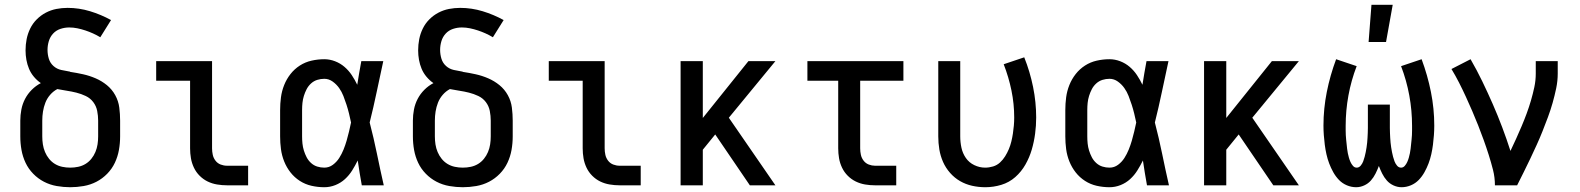

<svg xmlns="http://www.w3.org/2000/svg" viewBox="-20 -776 6616 804"><path d="M274 8Q246 8 217.5 3Q189 -2 164 -15Q139 -28 119 -48.5Q99 -69 87 -94.5Q75 -120 70 -148Q65 -176 65 -205V-271Q65 -294 69.5 -317.5Q74 -341 85 -362Q96 -383 113 -400Q130 -417 151 -428Q135 -439 122 -454.5Q109 -470 101.5 -488Q94 -506 90.5 -525.5Q87 -545 87 -565Q87 -589 91.5 -612Q96 -635 106.5 -656.5Q117 -678 134 -695Q151 -712 172 -723Q193 -734 216 -738.5Q239 -743 263 -743Q311 -743 357 -729Q403 -715 445 -692L400 -620Q385 -629 369.5 -636Q354 -643 337.5 -648.5Q321 -654 304 -657.5Q287 -661 270 -661Q251 -661 233 -655Q215 -649 202.5 -635.5Q190 -622 184.5 -604Q179 -586 179 -567Q179 -548 184.5 -530Q190 -512 204 -499.5Q218 -487 236.5 -483Q255 -479 273 -476L274 -475Q301 -471 328 -465Q355 -459 380.5 -448Q406 -437 427.5 -419.5Q449 -402 462.5 -377.5Q476 -353 479.5 -325.5Q483 -298 483 -271V-205Q483 -176 478 -148Q473 -120 461 -94.5Q449 -69 429 -48.5Q409 -28 384 -15Q359 -2 330.5 3Q302 8 274 8ZM274 -74Q291 -74 307.5 -77.5Q324 -81 338 -89.5Q352 -98 362.5 -111Q373 -124 379.5 -139.5Q386 -155 388.5 -171.5Q391 -188 391 -205V-271Q391 -291 387 -311.5Q383 -332 370.5 -348.5Q358 -365 339 -374Q320 -383 300 -388Q280 -393 260 -396Q240 -399 220 -403Q203 -394 190 -379Q177 -364 170 -346Q163 -328 160 -309Q157 -290 157 -271V-205Q157 -188 159.5 -171.5Q162 -155 168.5 -139.5Q175 -124 185.5 -111Q196 -98 210 -89.5Q224 -81 240.5 -77.5Q257 -74 274 -74Z M931 0Q910 0 889 -3.5Q868 -7 849.5 -16Q831 -25 816 -40Q801 -55 792 -74Q783 -93 779.5 -113.5Q776 -134 776 -155V-438H634V-520H868V-155Q868 -141 871 -127.5Q874 -114 882.5 -103Q891 -92 904 -87Q917 -82 931 -82H1019V0Z M1338 8Q1311 8 1284.5 2Q1258 -4 1235.5 -18.5Q1213 -33 1196.5 -54Q1180 -75 1170 -100Q1160 -125 1156.5 -151.5Q1153 -178 1153 -205V-315Q1153 -342 1156.5 -368.5Q1160 -395 1170 -420Q1180 -445 1196.5 -466Q1213 -487 1235.5 -501.5Q1258 -516 1284.5 -522Q1311 -528 1338 -528Q1361 -528 1383 -519.5Q1405 -511 1422.5 -496Q1440 -481 1453 -461.5Q1466 -442 1476 -421Q1480 -445 1484 -470Q1488 -495 1493 -520H1585Q1571 -456 1557.5 -391.5Q1544 -327 1528 -263Q1545 -198 1558.5 -132Q1572 -66 1587 0H1495Q1490 -26 1486 -52Q1482 -78 1478 -104Q1467 -82 1454.5 -62Q1442 -42 1424.5 -26Q1407 -10 1384.5 -1Q1362 8 1338 8ZM1338 -74Q1358 -74 1374 -86Q1390 -98 1400.5 -114.5Q1411 -131 1418.5 -149.5Q1426 -168 1431.5 -187Q1437 -206 1441.5 -225Q1446 -244 1450 -263Q1446 -282 1441.5 -300.5Q1437 -319 1431 -337.5Q1425 -356 1418 -374Q1411 -392 1400 -407.5Q1389 -423 1373 -434.5Q1357 -446 1338 -446Q1323 -446 1308.5 -441.5Q1294 -437 1282.5 -426.5Q1271 -416 1264 -402.5Q1257 -389 1252.5 -374.5Q1248 -360 1246.5 -345Q1245 -330 1245 -315V-205Q1245 -190 1246.5 -175Q1248 -160 1252.5 -145.5Q1257 -131 1264 -117.5Q1271 -104 1282.5 -93.5Q1294 -83 1308.5 -78.5Q1323 -74 1338 -74Z M1918 8Q1890 8 1861.5 3Q1833 -2 1808 -15Q1783 -28 1763 -48.5Q1743 -69 1731 -94.5Q1719 -120 1714 -148Q1709 -176 1709 -205V-271Q1709 -294 1713.5 -317.5Q1718 -341 1729 -362Q1740 -383 1757 -400Q1774 -417 1795 -428Q1779 -439 1766 -454.5Q1753 -470 1745.5 -488Q1738 -506 1734.5 -525.5Q1731 -545 1731 -565Q1731 -589 1735.5 -612Q1740 -635 1750.5 -656.5Q1761 -678 1778 -695Q1795 -712 1816 -723Q1837 -734 1860 -738.5Q1883 -743 1907 -743Q1955 -743 2001 -729Q2047 -715 2089 -692L2044 -620Q2029 -629 2013.5 -636Q1998 -643 1981.5 -648.5Q1965 -654 1948 -657.5Q1931 -661 1914 -661Q1895 -661 1877 -655Q1859 -649 1846.5 -635.5Q1834 -622 1828.5 -604Q1823 -586 1823 -567Q1823 -548 1828.5 -530Q1834 -512 1848 -499.5Q1862 -487 1880.5 -483Q1899 -479 1917 -476L1918 -475Q1945 -471 1972 -465Q1999 -459 2024.5 -448Q2050 -437 2071.5 -419.5Q2093 -402 2106.5 -377.5Q2120 -353 2123.5 -325.5Q2127 -298 2127 -271V-205Q2127 -176 2122 -148Q2117 -120 2105 -94.5Q2093 -69 2073 -48.5Q2053 -28 2028 -15Q2003 -2 1974.5 3Q1946 8 1918 8ZM1918 -74Q1935 -74 1951.5 -77.5Q1968 -81 1982 -89.5Q1996 -98 2006.5 -111Q2017 -124 2023.5 -139.5Q2030 -155 2032.5 -171.5Q2035 -188 2035 -205V-271Q2035 -291 2031 -311.5Q2027 -332 2014.5 -348.5Q2002 -365 1983 -374Q1964 -383 1944 -388Q1924 -393 1904 -396Q1884 -399 1864 -403Q1847 -394 1834 -379Q1821 -364 1814 -346Q1807 -328 1804 -309Q1801 -290 1801 -271V-205Q1801 -188 1803.5 -171.5Q1806 -155 1812.5 -139.5Q1819 -124 1829.5 -111Q1840 -98 1854 -89.5Q1868 -81 1884.5 -77.5Q1901 -74 1918 -74Z M2575 0Q2554 0 2533 -3.5Q2512 -7 2493.5 -16Q2475 -25 2460 -40Q2445 -55 2436 -74Q2427 -93 2423.5 -113.5Q2420 -134 2420 -155V-438H2278V-520H2512V-155Q2512 -141 2515 -127.5Q2518 -114 2526.5 -103Q2535 -92 2548 -87Q2561 -82 2575 -82H2663V0Z M3120 0 2975 -213 2923 -149V0H2830V-520H2923V-282L3114 -520H3227L3032 -283L3227 0Z M3644 0Q3623 0 3602.5 -3.5Q3582 -7 3563.5 -16Q3545 -25 3530 -40Q3515 -55 3506 -74Q3497 -93 3493.5 -113.5Q3490 -134 3490 -155V-438H3361V-520H3763V-438H3582V-155Q3582 -141 3585 -127.5Q3588 -114 3596.5 -103Q3605 -92 3618 -87Q3631 -82 3644 -82H3733V0Z M4106 8Q4078 8 4051 2Q4024 -4 4000.5 -17.5Q3977 -31 3958.5 -52Q3940 -73 3929 -98Q3918 -123 3913.5 -150Q3909 -177 3909 -205V-520H4001V-205Q4001 -181 4006 -157.5Q4011 -134 4024.5 -114.5Q4038 -95 4060 -84.5Q4082 -74 4105 -74Q4122 -74 4138.5 -79Q4155 -84 4167.5 -95.5Q4180 -107 4189 -121.5Q4198 -136 4204.5 -151.5Q4211 -167 4215 -183.5Q4219 -200 4221.5 -216.5Q4224 -233 4225.5 -250Q4227 -267 4227 -284Q4227 -341 4215.5 -397Q4204 -453 4183 -507L4269 -536Q4293 -476 4306 -412Q4319 -348 4319 -284Q4319 -250 4314.5 -216Q4310 -182 4300.5 -149.5Q4291 -117 4274 -87Q4257 -57 4231.5 -34.5Q4206 -12 4173 -2Q4140 8 4106 8Z M4626 8Q4599 8 4572.5 2Q4546 -4 4523.5 -18.5Q4501 -33 4484.5 -54Q4468 -75 4458 -100Q4448 -125 4444.5 -151.5Q4441 -178 4441 -205V-315Q4441 -342 4444.5 -368.5Q4448 -395 4458 -420Q4468 -445 4484.5 -466Q4501 -487 4523.5 -501.5Q4546 -516 4572.5 -522Q4599 -528 4626 -528Q4649 -528 4671 -519.5Q4693 -511 4710.5 -496Q4728 -481 4741 -461.5Q4754 -442 4764 -421Q4768 -445 4772 -470Q4776 -495 4781 -520H4873Q4859 -456 4845.5 -391.5Q4832 -327 4816 -263Q4833 -198 4846.5 -132Q4860 -66 4875 0H4783Q4778 -26 4774 -52Q4770 -78 4766 -104Q4755 -82 4742.5 -62Q4730 -42 4712.5 -26Q4695 -10 4672.5 -1Q4650 8 4626 8ZM4626 -74Q4646 -74 4662 -86Q4678 -98 4688.5 -114.5Q4699 -131 4706.5 -149.5Q4714 -168 4719.5 -187Q4725 -206 4729.5 -225Q4734 -244 4738 -263Q4734 -282 4729.5 -300.5Q4725 -319 4719 -337.5Q4713 -356 4706 -374Q4699 -392 4688 -407.5Q4677 -423 4661 -434.5Q4645 -446 4626 -446Q4611 -446 4596.5 -441.5Q4582 -437 4570.5 -426.5Q4559 -416 4552 -402.5Q4545 -389 4540.5 -374.5Q4536 -360 4534.5 -345Q4533 -330 4533 -315V-205Q4533 -190 4534.5 -175Q4536 -160 4540.5 -145.5Q4545 -131 4552 -117.5Q4559 -104 4570.5 -93.5Q4582 -83 4596.5 -78.5Q4611 -74 4626 -74Z M5312 0 5167 -213 5115 -149V0H5022V-520H5115V-282L5306 -520H5419L5224 -283L5419 0Z M5659 8Q5639 8 5620 0Q5601 -8 5587 -22.5Q5573 -37 5563 -55Q5553 -73 5546 -91.5Q5539 -110 5534.5 -130Q5530 -150 5527.5 -170Q5525 -190 5523.5 -210Q5522 -230 5522 -250Q5522 -321 5536 -391Q5550 -461 5575 -528L5661 -499Q5638 -439 5626.5 -376Q5615 -313 5615 -249Q5615 -239 5615 -229.5Q5615 -220 5615.5 -210.5Q5616 -201 5617 -191.5Q5618 -182 5619 -172.5Q5620 -163 5621 -153.5Q5622 -144 5624 -134.5Q5626 -125 5628.5 -116Q5631 -107 5635 -98Q5639 -89 5645.5 -81.5Q5652 -74 5661 -74Q5671 -74 5678 -82.5Q5685 -91 5688.5 -100.5Q5692 -110 5694.5 -119.5Q5697 -129 5699 -139Q5701 -149 5702.5 -159Q5704 -169 5705 -179Q5706 -189 5706.5 -199Q5707 -209 5707.5 -219.5Q5708 -230 5708 -240Q5708 -250 5708 -260V-338H5800V-260Q5800 -250 5800 -240Q5800 -230 5800.5 -219.5Q5801 -209 5801.5 -199Q5802 -189 5803 -179Q5804 -169 5805.5 -159Q5807 -149 5809 -139Q5811 -129 5813.5 -119.5Q5816 -110 5819.5 -100.5Q5823 -91 5830 -82.5Q5837 -74 5847 -74Q5856 -74 5862.5 -81.5Q5869 -89 5873 -98Q5877 -107 5879.5 -116Q5882 -125 5884 -134.5Q5886 -144 5887 -153.5Q5888 -163 5889 -172.5Q5890 -182 5891 -191.5Q5892 -201 5892.5 -210.5Q5893 -220 5893 -229.5Q5893 -239 5893 -249Q5893 -313 5881.5 -376Q5870 -439 5847 -499L5933 -528Q5958 -461 5972 -391Q5986 -321 5986 -250Q5986 -230 5984.5 -210Q5983 -190 5980.5 -170Q5978 -150 5973.5 -130Q5969 -110 5962 -91.5Q5955 -73 5945 -55Q5935 -37 5921 -22.5Q5907 -8 5888 0Q5869 8 5849 8Q5832 8 5815.5 0.5Q5799 -7 5787.5 -20Q5776 -33 5768 -49Q5760 -65 5754 -81Q5748 -65 5740 -49Q5732 -33 5720.5 -20Q5709 -7 5692.5 0.5Q5676 8 5659 8ZM5711 -600 5723 -756H5812L5784 -600Z M6240 0Q6240 -33 6232 -64.5Q6224 -96 6214 -127.5Q6204 -159 6193 -189.5Q6182 -220 6170 -250.5Q6158 -281 6145 -311Q6132 -341 6118.5 -370.5Q6105 -400 6090 -429.5Q6075 -459 6058 -487L6138 -528Q6164 -483 6187 -435.5Q6210 -388 6231 -340Q6252 -292 6270.5 -243Q6289 -194 6305 -144Q6317 -169 6329 -195.5Q6341 -222 6352 -248Q6363 -274 6373 -301Q6383 -328 6391 -355.5Q6399 -383 6405 -411Q6411 -439 6411 -468V-520H6503V-468Q6503 -437 6496.5 -406Q6490 -375 6481.5 -345Q6473 -315 6462 -285.5Q6451 -256 6439.5 -227Q6428 -198 6415 -169.5Q6402 -141 6388.5 -112.5Q6375 -84 6361 -56Q6347 -28 6333 0Z"/></svg>

Font: Iosevka Semi-Condensed Medium
Style: Regular
Weight: 500
Monospace: yes
Designer: Belleve Invis
Foundry: Belleve Invis
Version: Version 27.3.5